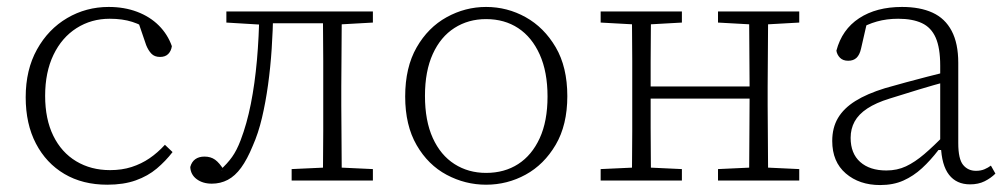

<svg xmlns="http://www.w3.org/2000/svg" viewBox="-20 -520 2901 553"><path d="M289 12Q218 12 165.5 -19Q113 -50 83.5 -106.5Q54 -163 54 -240Q54 -319 86.5 -377.5Q119 -436 173.5 -468Q228 -500 293 -500Q338 -500 375 -486Q412 -472 437.5 -446.5Q463 -421 475 -387Q473 -373 464.5 -364.5Q456 -356 441 -356Q425 -356 416 -365.5Q407 -375 401 -390L374 -469L415 -430Q389 -448 361 -457Q333 -466 296 -466Q243 -466 200.5 -439Q158 -412 134 -362Q110 -312 110 -244Q110 -177 133.5 -129Q157 -81 199.5 -55.5Q242 -30 297 -30Q331 -30 359 -39Q387 -48 410.5 -64Q434 -80 455 -103L477 -82Q457 -56 431.5 -34.5Q406 -13 371 -0.5Q336 12 289 12Z M590 9Q564 9 546.5 -4Q529 -17 528 -39Q532 -54 542.5 -61.5Q553 -69 569 -69Q587 -69 599.5 -60Q612 -51 625 -30L616 -29H621L614 -30Q635 -49 648.5 -68Q662 -87 673 -116Q691 -163 702.5 -221Q714 -279 720 -346.5Q726 -414 727 -487H767Q766 -433 762.5 -379.5Q759 -326 752 -275.5Q745 -225 734.5 -180.5Q724 -136 708 -100Q692 -61 674.5 -37Q657 -13 636 -2Q615 9 590 9ZM632 -455V-487H744V-449H732ZM741 -453V-487H932V-453ZM820 0V-33L929 -38H947L1054 -33V0ZM910 0Q910 -30 910.5 -67Q911 -104 911 -143Q911 -182 911 -216V-271Q911 -306 911 -344.5Q911 -383 910.5 -420.5Q910 -458 910 -487H965Q964 -458 964 -420.5Q964 -383 963.5 -344.5Q963 -306 963 -271V-216Q963 -182 963.5 -143Q964 -104 964 -67Q964 -30 965 0ZM935 -449V-487H1054V-455L947 -449Z M1380 12Q1320 12 1266.5 -16.5Q1213 -45 1180 -102Q1147 -159 1147 -242Q1147 -326 1180 -383.5Q1213 -441 1266.5 -470.5Q1320 -500 1380 -500Q1441 -500 1494 -470.5Q1547 -441 1580.5 -384Q1614 -327 1614 -243Q1614 -160 1580.5 -103Q1547 -46 1494 -17Q1441 12 1380 12ZM1380 -22Q1433 -22 1472.5 -47.5Q1512 -73 1534.5 -122Q1557 -171 1557 -242Q1557 -313 1534.5 -363Q1512 -413 1472.5 -439Q1433 -465 1380 -465Q1329 -465 1289 -439.5Q1249 -414 1226.5 -364.5Q1204 -315 1204 -244Q1204 -172 1226.5 -122.5Q1249 -73 1289 -47.5Q1329 -22 1380 -22Z M1800 0Q1800 -30 1800.5 -67Q1801 -104 1801 -143Q1801 -182 1801 -216V-271Q1801 -306 1801 -344.5Q1801 -383 1800.5 -420.5Q1800 -458 1800 -487H1855Q1855 -458 1854.5 -420Q1854 -382 1854 -342Q1854 -302 1854 -264V-242Q1854 -196 1854 -151.5Q1854 -107 1854.5 -68.5Q1855 -30 1855 0ZM2137 0Q2138 -30 2138 -68.5Q2138 -107 2138.5 -151Q2139 -195 2139 -242V-264Q2139 -302 2138.5 -342Q2138 -382 2138 -420Q2138 -458 2137 -487H2193Q2192 -458 2192 -420.5Q2192 -383 2191.5 -344.5Q2191 -306 2191 -271V-216Q2191 -182 2191.5 -143Q2192 -104 2192 -67Q2192 -30 2193 0ZM1710 0V-33L1819 -38H1837L1944 -33V0ZM1710 -455V-487H1944V-455L1837 -449H1819ZM2048 0V-33L2156 -38H2175L2282 -33V0ZM2048 -455V-487H2282V-455L2175 -449H2156ZM1833 -236V-271H2159V-236Z M2515 13Q2455 13 2416 -20.5Q2377 -54 2377 -114Q2377 -152 2393.5 -180Q2410 -208 2443.5 -229Q2477 -250 2529 -266Q2560 -275 2590 -283Q2620 -291 2650.5 -299Q2681 -307 2710 -314V-286Q2669 -275 2626 -262Q2583 -249 2542 -236Q2503 -224 2478 -207.5Q2453 -191 2441.5 -170Q2430 -149 2430 -123Q2430 -78 2457.5 -53.5Q2485 -29 2533 -29Q2564 -29 2589.5 -41Q2615 -53 2642 -76Q2669 -99 2702 -133L2705 -88H2683Q2660 -58 2635.5 -35.5Q2611 -13 2582 0Q2553 13 2515 13ZM2774 11Q2735 11 2713.5 -16.5Q2692 -44 2690 -100L2688 -102V-331Q2688 -382 2675 -411.5Q2662 -441 2635 -453.5Q2608 -466 2567 -466Q2534 -466 2505.5 -458Q2477 -450 2451 -434L2479 -463L2460 -380Q2456 -362 2447 -353.5Q2438 -345 2423 -345Q2408 -345 2399.5 -353.5Q2391 -362 2389 -374Q2405 -435 2454.5 -467.5Q2504 -500 2578 -500Q2630 -500 2666 -483.5Q2702 -467 2721 -431Q2740 -395 2740 -339V-108Q2740 -62 2754 -45Q2768 -28 2791 -28Q2805 -28 2815.5 -32.5Q2826 -37 2834 -43L2847 -20Q2834 -7 2816 2Q2798 11 2774 11Z"/></svg>

Font: Source Serif 4 Light
Style: Regular
Weight: 300
Designer: Frank Grießhammer
Foundry: Adobe Systems Incorporated
Version: Version 4.004;hotconv 1.0.116;makeotfexe 2.5.65601